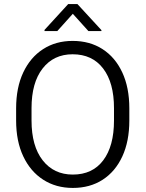

<svg xmlns="http://www.w3.org/2000/svg" viewBox="-20 -924 723 954"><path d="M622.6 -385.7V-325.2Q622.6 -222.2 587.9 -147Q553.2 -71.8 490.2 -31Q427.2 9.8 341.8 9.8Q258.3 9.8 194.8 -31Q131.3 -71.8 95.7 -147Q60.1 -222.2 60.1 -325.2V-385.7Q60.1 -488.8 95.5 -564Q130.9 -639.2 194.1 -679.9Q257.3 -720.7 340.8 -720.7Q426.3 -720.7 489.5 -679.9Q552.7 -639.2 587.6 -564Q622.6 -488.8 622.6 -385.7ZM546.4 -325.2V-386.7Q546.4 -513.2 492.4 -583.7Q438.5 -654.3 340.8 -654.3Q246.6 -654.3 191.7 -583.7Q136.7 -513.2 136.7 -386.7V-325.2Q136.7 -198.2 192.1 -127.4Q247.6 -56.6 341.8 -56.6Q439.5 -56.6 492.9 -127.4Q546.4 -198.2 546.4 -325.2ZM364.7 -903.8 483.9 -774.4V-769.5H419.4L341.8 -855.5L264.6 -769.5H201.2V-775.4L318.8 -903.8Z"/></svg>

Font: Vazirmatn FD Light
Style: Regular
Weight: 300
Designer: Saber Rastikerdar
Foundry: Saber Rastikerdar
Version: Version 33.003